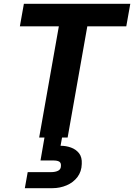

<svg xmlns="http://www.w3.org/2000/svg" viewBox="-20 -720 702 1005"><path d="M185 0 288 -582H84L105 -700H662L641 -582H437L334 0ZM110 265 125 181H246Q270 181 284.5 173.5Q299 166 299 148Q300 132 290 126Q280 120 259 120H192L214 -7H306L297 43Q326 43 352 52.5Q378 62 394 82.5Q410 103 408 138Q407 178 385.5 206.5Q364 235 329 250Q294 265 254 265Z"/></svg>

Font: DM Sans 17pt Black
Style: Italic
Weight: 900
Italic angle: -10°
Version: Version 4.004;gftools[0.9.30]